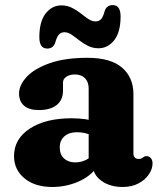

<svg xmlns="http://www.w3.org/2000/svg" viewBox="-20 -716 622 749"><path d="M341.9 -74.6V-89.4L325.9 -95.6V-370.5Q325.9 -396.2 311.6 -410.9Q297.2 -425.5 272.2 -425.5Q251.5 -425.5 238.6 -416.6Q225.7 -407.7 225.7 -393.9V-362.1Q225.7 -326.1 201.2 -306.4Q176.7 -286.7 131.5 -286.7Q92.9 -286.7 73.6 -303.9Q54.3 -321 54.3 -351.1Q54.3 -384 84.1 -416.1Q113.9 -448.2 173.4 -469.3Q232.9 -490.5 321.2 -490.5Q411.7 -490.5 456.1 -452.2Q500.5 -414 500.5 -348.7V-117.2Q500.5 -108.6 505.2 -102.2Q510 -95.9 520.4 -95.9Q526.9 -95.9 530.7 -97.6Q534.6 -99.4 537.7 -101.7Q540.5 -103.7 543.4 -105.3Q546.3 -107 550.4 -107Q562.1 -107 568.6 -99Q575.1 -91 575.1 -78.8Q575.1 -57 560.7 -35.7Q546.4 -14.4 520.3 -0.5Q494.2 13.4 458.5 13.4Q408.7 13.4 375.3 -10.9Q341.9 -35.3 341.9 -74.6ZM34.7 -107.1Q34.7 -174 96.2 -214.3Q157.6 -254.6 259.6 -254.6Q289.2 -254.6 314 -250.8Q338.9 -247 355.3 -240L338.1 -187.6Q324.7 -193.7 310.6 -197Q296.5 -200.2 280 -200.2Q249.5 -200.2 231.3 -184.2Q213.1 -168.2 213.1 -141.3Q213.1 -113.3 229.8 -97.9Q246.5 -82.5 273.1 -82.5Q295.8 -82.5 315 -92Q334.2 -101.6 346.1 -116.3L358.9 -64.9Q332.2 -27.4 284.6 -7Q237 13.4 183.7 13.4Q116.3 13.4 75.5 -20.3Q34.7 -54 34.7 -107.1ZM364.3 -527.7Q342.1 -527.7 323.3 -537.1Q304.6 -546.4 288.7 -559Q272.9 -571.6 258.8 -581Q244.8 -590.3 231.3 -590.3Q217.4 -590.3 209.2 -580.4Q201 -570.5 195.4 -549.5Q187.4 -526.6 164.2 -526.6Q133.5 -526.6 133.5 -571.1Q133.5 -632.2 158.2 -663.6Q182.9 -695 219.6 -695Q241.8 -695 260.5 -685.6Q279.3 -676.3 295.1 -663.7Q311 -651.1 325 -641.7Q339.1 -632.4 352.7 -632.4Q367.5 -632.4 375.4 -642.6Q383.3 -652.8 388.5 -673.5Q396.5 -696.1 419.8 -696.1Q450.4 -696.1 450.4 -651.9Q450.4 -590.4 425.5 -559Q400.6 -527.7 364.3 -527.7Z"/></svg>

Font: Fraunces SuperSoft
Style: Regular
Weight: 900
Version: Version 1.000;[b76b70a41]